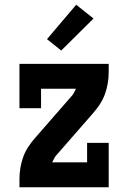

<svg xmlns="http://www.w3.org/2000/svg" viewBox="-20 -789 540 809"><path d="M62 0V-35Q62 -59 66 -82.5Q70 -106 78 -128Q86 -150 99 -170Q112 -190 128 -208L279 -381Q286 -388 291 -397Q296 -406 300 -415H153V-333H62V-520H438V-485Q438 -461 434 -437.5Q430 -414 422 -392Q414 -370 401 -350Q388 -330 372 -312L221 -139Q214 -132 209 -123Q204 -114 200 -105H347V-187H438V0ZM238 -576 178 -624 301 -769 374 -711Z"/></svg>

Font: Iosevka Curly Slab Extrabold
Style: Regular
Weight: 800
Monospace: yes
Designer: Belleve Invis
Foundry: Belleve Invis
Version: Version 22.1.2; ttfautohint (v1.8.4)